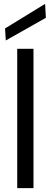

<svg xmlns="http://www.w3.org/2000/svg" viewBox="-20 -972 262 992"><path d="M69 0V-720H153V0ZM10 -763 6 -825 213 -952 217 -880Z"/></svg>

Font: DM Sans 20pt
Style: Regular
Weight: 400
Version: Version 4.004;gftools[0.9.30]